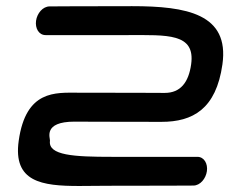

<svg xmlns="http://www.w3.org/2000/svg" viewBox="-20 -599 790 629"><path d="M626.5 -85.2 346.3 -85.2C222.8 -85.2 137 -89.7 143.7 -137.9C144.9 -146.5 119.4 -200.5 224.3 -200.5C224.3 -200.5 338.6 -199.8 508.9 -199.8C611.3 -199.8 688 -241.4 708.7 -388.3C731.9 -553.6 591.4 -578.8 412.8 -578.8C251.3 -578.8 142.7 -578 142.7 -578C120 -578 101.5 -555.2 98.1 -531C94.7 -506.8 106.8 -484 129.5 -484L399.5 -484C527.4 -484 620.6 -491 606.2 -388.3C597.9 -329.3 571.4 -294.6 519.6 -294.6C519.6 -294.6 399.2 -295.3 235 -295.3C162.4 -295.3 64.7 -304.9 41.3 -137.9C22.3 -3 116.6 10.3 239 10.3C268.8 10.3 300.4 9.6 332.9 9.6C503.3 9.6 613.3 8.9 613.3 8.9C636 8.9 654.4 -14 657.8 -38.2C661.2 -62.3 649.2 -85.2 626.5 -85.2Z"/></svg>

Font: Hi.
Style: Black
Weight: 400
Designer: Mew Too, Robert Jablonski
Foundry: Cannot Into Space Fonts
Version: Version 1.996